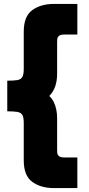

<svg xmlns="http://www.w3.org/2000/svg" viewBox="-20 -799 453 978"><path d="M254 159Q188 159 144.5 127.5Q101 96 101 18V-173Q101 -202 93.5 -214Q86 -226 68 -229Q50 -232 17 -232V-388Q50 -388 68 -391Q86 -394 93.5 -406.5Q101 -419 101 -448V-638Q101 -716 144.5 -747.5Q188 -779 254 -779H374V-623H307Q287 -623 279.5 -615.5Q272 -608 271.5 -598Q271 -588 271 -579V-425Q271 -387 261 -358.5Q251 -330 231 -310Q245 -297 253.5 -280Q262 -263 266.5 -242Q271 -221 271 -195V-40Q271 -32 271.5 -22Q272 -12 279.5 -4.5Q287 3 307 3H374V159Z"/></svg>

Font: Onest Black
Style: Regular
Weight: 900
Designer: Dmitri Voloshin, Andrey Kudryavtsev
Foundry: Dmitri Voloshin, Andrey Kudryavtsev
Version: Version 1.000;gftools[0.9.33]